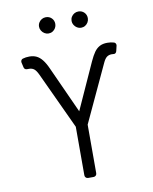

<svg xmlns="http://www.w3.org/2000/svg" viewBox="-97 -984 842 1057"><g transform="rotate(-10 323.5 -456.0)"><path d="M369 -866.5Q369 -879.3 375.2 -889.6Q381.4 -899.9 391.9 -905.9Q402.3 -911.9 414.4 -911.9Q433.9 -911.9 446.9 -899Q459.9 -886 459.9 -866.5Q459.9 -854.4 453.8 -843.9Q447.8 -833.5 437.5 -827.2Q427.2 -821 414.4 -821Q402.7 -821 392.2 -827.4Q381.7 -833.8 375.4 -844.3Q369 -854.8 369 -866.5ZM57.5 -693.2Q57.5 -698.5 60.4 -702.9Q63.2 -707.4 68.5 -709.2Q85.6 -714.5 105.8 -714.5Q128.2 -714.5 145.2 -706.5Q162.3 -698.5 177.4 -679.7Q192.5 -660.9 207 -628.2L324.2 -370L441.1 -628.2Q455.6 -659.8 468.4 -677.7Q481.2 -695.7 498.6 -705.1Q516 -714.5 541.5 -714.5Q561.8 -714.5 578.1 -709.5Q583.5 -708.1 586.6 -703.7Q589.8 -699.2 589.8 -693.5Q589.8 -691.8 589.1 -688.9L582.4 -660.5Q580.6 -654.5 576.9 -650.9Q573.2 -647.4 568.2 -647.4Q565 -647.4 561.8 -647.7Q558.6 -648.1 555 -648.1Q538.4 -648.1 527 -639.4Q515.6 -630.7 505.3 -607.6L357.2 -289.4V-18.1Q357.2 -10.3 352.1 -5.1Q346.9 0 339.1 0H308.9Q301.1 0 296 -5.1Q290.8 -10.3 290.8 -18.1V-289.4L142.8 -607.6Q131.7 -631 120.4 -639.6Q109 -648.1 92.7 -648.1H80.6Q74.6 -648.1 70.1 -651.6Q65.7 -655.2 64.3 -661.2L57.9 -689.3Q57.5 -690.7 57.5 -693.2ZM232.6 -911.9Q252.1 -911.9 265.1 -899Q278.1 -886 278.1 -866.5Q278.1 -854.4 272 -843.9Q266 -833.5 255.7 -827.2Q245.4 -821 232.6 -821Q220.9 -821 210.4 -827.4Q199.9 -833.8 193.5 -844.3Q187.1 -854.8 187.1 -866.5Q187.1 -879.3 193.4 -889.6Q199.6 -899.9 210 -905.9Q220.5 -911.9 232.6 -911.9Z"/></g></svg>

Font: DeltaSans Light
Style: Regular
Weight: 300
Designer: Rasmus Andersson
Foundry: rsms
Version: Version 3.012